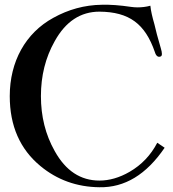

<svg xmlns="http://www.w3.org/2000/svg" viewBox="-20 -768 727 807"><path d="M641 -168C614 -116 575 -75 525 -46C482 -21 439 -9 398 -9C319 -9 256 -50 210 -133C171 -202 152 -279 152 -364C152 -449 171 -526 210 -595C256 -678 319 -719 398 -719C523 -718 590 -668 631 -549C636 -532 645 -526 656 -531C662 -534 662 -545 656 -565C643 -609 634 -643 629 -666C620 -697 614 -723 612 -744C594 -739 576 -737 557 -737C548 -737 539 -738 531 -739C484 -746 443 -749 408 -748C335 -747 267 -728 204 -693C87 -629 21 -509 21 -364C21 -239 64 -141 150 -70C220 -12 303 18 398 19C504 21 595 -34 672 -147Z"/></svg>

Font: GFS Fleischman
Style: Regular
Weight: 400
Designer: George Matthiopoulos
Foundry: George Matthiopoulos
Version: Version 1.0